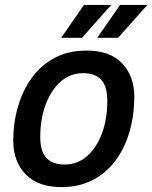

<svg xmlns="http://www.w3.org/2000/svg" viewBox="-20 -750 620 782"><path d="M230 12Q135 12 84.5 -40Q34 -92 34 -177Q34 -249 53 -315Q72 -381 109 -432.5Q146 -484 202 -514Q258 -544 333 -544Q428 -544 477.5 -492Q527 -440 527 -355Q527 -283 508.5 -217Q490 -151 453 -99.5Q416 -48 360 -18Q304 12 230 12ZM244 -80Q296 -80 335 -114.5Q374 -149 395.5 -207.5Q417 -266 417 -339Q417 -398 392.5 -425Q368 -452 318 -452Q266 -452 227 -417.5Q188 -383 166 -324Q144 -265 144 -193Q144 -133 169 -106.5Q194 -80 244 -80ZM229 -596 322 -730H433L314 -596ZM376 -596 469 -730H580L461 -596Z"/></svg>

Font: Geist Medium
Style: Italic
Weight: 500
Italic angle: -12°
Designer: Basement.studio, Andrés Briganti, Mateo Zaragoza
Foundry: Basement.studio, Vercel, Andrés Briganti, Guido Ferreyra, Mateo Zaragoza
Version: Version 1.500; ttfautohint (v1.8.4.7-5d5b)